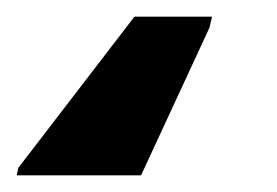

<svg xmlns="http://www.w3.org/2000/svg" viewBox="-95 -50 332 230"><path d="M-75 160H74L156 -17L159 -30H66L-73 151Z"/></svg>

Font: Noto Sans ExtraCondensed
Style: Bold Italic
Weight: 700
Width: 2
Italic angle: -12°
Designer: Monotype Design Team
Foundry: Monotype Imaging Inc.
Version: Version 2.013